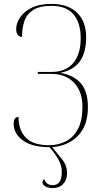

<svg xmlns="http://www.w3.org/2000/svg" viewBox="-20 -746 541 985"><path d="M250 219Q227 219 212.5 210Q198 201 198 189Q198 177 208 174Q213 190 224.5 197Q236 204 250 204Q297 204 297 137Q297 102 279 71Q261 40 234 9Q144 9 97 -26Q50 -61 50 -111Q50 -146 75 -146Q75 -78 113 -39.5Q151 -1 231 -1Q279 -1 318 -21Q357 -41 380 -84.5Q403 -128 403 -198Q403 -276 360 -321.5Q317 -367 243 -367H174V-377H244Q318 -377 356 -423Q394 -469 394 -549Q394 -629 357 -672.5Q320 -716 245 -716Q182 -716 149 -694Q116 -672 104.5 -636Q93 -600 93 -557Q78 -557 70.5 -568Q63 -579 63 -597Q63 -626 82.5 -656Q102 -686 142 -706Q182 -726 245 -726Q328 -726 375 -681Q422 -636 422 -556Q422 -478 390.5 -432.5Q359 -387 289 -372Q355 -362 393 -320.5Q431 -279 431 -196Q431 -103 381 -50.5Q331 2 248 9Q277 44 300.5 74Q324 104 324 143Q324 177 304 198Q284 219 250 219Z"/></svg>

Font: Noto Serif Display SemiCondensed Thin
Style: Regular
Weight: 100
Width: 4
Designer: Monotype Design Team
Foundry: Monotype Imaging Inc.
Version: Version 2.009